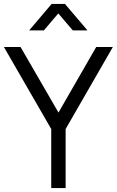

<svg xmlns="http://www.w3.org/2000/svg" viewBox="-20 -960 596 980"><path d="M129 -805 243.5 -940H311.5L426.5 -805H351.5L277.5 -891.5L204 -805ZM241.5 0V-301.5L0 -720H85L278.5 -385.5L471 -720H556L315 -301.5V0Z"/></svg>

Font: Vela Sans
Style: Regular
Weight: 400
Designer: Principal design: Mikhail Sharanda - project Manrope.
Design modification: Ravid Balaliev
Foundry: Mikhail Sharanda
Version: Version 1.001